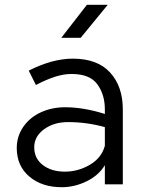

<svg xmlns="http://www.w3.org/2000/svg" viewBox="-20 -770 610 802"><path d="M493 -313V0H418V-80Q392 -37 341.5 -12.5Q291 12 238 12Q155 12 102.5 -32.5Q50 -77 50 -152Q50 -201 77.5 -240.5Q105 -280 151 -301Q197 -322 252 -322Q329 -322 418 -294V-313Q418 -375 386.5 -418Q355 -461 279 -461Q245 -461 208.5 -449Q172 -437 130 -415L100 -475Q199 -525 284 -525Q387 -525 440 -467Q493 -409 493 -313ZM418 -161V-239Q343 -260 264 -260Q205 -260 164 -230Q123 -200 123 -155Q123 -108 159 -80.5Q195 -53 251 -53Q306 -53 355 -81.5Q404 -110 418 -161ZM317 -612H236L343 -750H430Z"/></svg>

Font: Metropolitano
Style: Regular
Weight: 400
Designer: Fonts by Alex Slobzheninov & Chris M. Simpson / Changes by Cristiano Sobral
Foundry: Fonts by Alex Slobzheninov & Chris M. Simpson / Changes by Cristiano Sobral
Version: Version 1.00;August 30, 2020;FontCreator 13.0.0.2681 64-bit